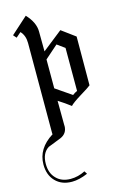

<svg xmlns="http://www.w3.org/2000/svg" viewBox="-157 -850 745 1206"><g transform="rotate(-15 215.0 -246.5)"><path d="M417.4 -579.5 416.3 -262.6Q403.7 -251.6 344.7 -215.8Q290 -182.1 276.3 -165.8Q240 -193.7 197.4 -220.5L198.4 -58.4H198.9Q198.9 -7.9 153.2 11.6Q153.2 11.6 68.9 44.7Q23.2 73.7 23.2 143.7Q23.2 203.7 57.4 238.4Q91.6 274.7 151.1 274.7Q199.5 274.7 245.3 251.1L257.4 270Q201.1 294.2 154.7 294.2Q87.4 294.2 47.4 252.6Q7.9 211.6 7.9 143.7Q7.9 39.5 112.6 -25.8L111.6 -32.1L112.1 -619.5Q112.1 -667.9 83.7 -697.9L51.6 -670L33.7 -690.5L142.6 -788.4Q197.4 -730 197.4 -671.1L198.4 -541.6L328.9 -644.7ZM331.6 -248.9V-528.4L282.1 -564.2L197.4 -489.5V-301.6L301.1 -230.5Q313.2 -240.5 331.6 -248.9Z"/></g></svg>

Font: MM Bagan
Style: Regular
Weight: 400
Designer: Khon Soe Zaw Thu
Version: Version 1.00 July 10, 2016, initial release